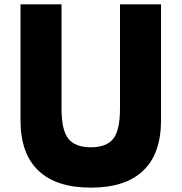

<svg xmlns="http://www.w3.org/2000/svg" viewBox="-20 -845 833 880"><path d="M718 -825V-293Q718 -141 636.5 -63Q555 15 396.5 15Q238 15 156 -63Q74 -141 74 -293V-825H262V-348Q262 -248 293.5 -209Q325 -170 396.5 -170Q468 -170 499 -209Q530 -248 530 -348V-825Z"/></svg>

Font: Hussar
Style: BoldWeb
Weight: 700
Foundry: Cannot Into Space Fonts
Version: Version 2.00